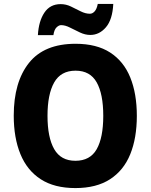

<svg xmlns="http://www.w3.org/2000/svg" viewBox="-20 -948 768 978"><path d="M677 -358Q677 -245 643.5 -162.5Q610 -80 540.5 -35Q471 10 364 10Q257 10 187.5 -35Q118 -80 84 -163Q50 -246 50 -359Q50 -530 127.5 -627.5Q205 -725 365 -725Q472 -725 541 -680.5Q610 -636 643.5 -553.5Q677 -471 677 -358ZM222 -358Q222 -248 256 -188.5Q290 -129 364 -129Q439 -129 472.5 -188Q506 -247 506 -358Q506 -469 472.5 -528.5Q439 -588 365 -588Q290 -588 256 -528Q222 -468 222 -358ZM173 -769Q177 -840 206 -883.5Q235 -927 289 -927Q316 -927 341 -915Q366 -903 390.5 -890.5Q415 -878 438 -878Q451 -878 462 -890Q473 -902 478 -928H557Q553 -848 519.5 -809Q486 -770 440 -770Q414 -770 387.5 -782.5Q361 -795 336.5 -807.5Q312 -820 291 -820Q280 -820 268 -808.5Q256 -797 252 -769Z"/></svg>

Font: Noto Sans Malayalam SemiCondensed ExtraBold
Style: Regular
Weight: 800
Width: 4
Designer: Jelle Bosma - Monotype Design Team
Foundry: Monotype Imaging Inc.
Version: Version 2.104; ttfautohint (v1.8.4.7-5d5b)